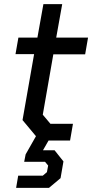

<svg xmlns="http://www.w3.org/2000/svg" viewBox="-20 -680 446 929"><path d="M238 -417 187 -125 224 -81H333L319 0H215L188 47H244L287 101L273 182L217 229H58L68 170H187L207 153L213 121L198 103H97L104 67L154 -21L89 -99L145 -418H55L69 -498H161L190 -660H281L252 -498H406L392 -417Z"/></svg>

Font: Chakra Petch Medium
Style: Italic
Weight: 500
Italic angle: -10°
Designer: Katatrad Aksorn Co.,Ltd.
Foundry: Cadson Demak Co.,Ltd.
Version: Version 1.000; ttfautohint (v1.6)